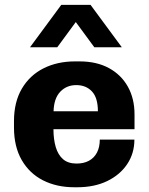

<svg xmlns="http://www.w3.org/2000/svg" viewBox="-20 -780 628 810"><path d="M293.5 10Q219 10 161.5 -19.2Q104 -48.5 71.5 -105Q39 -161.5 39 -242V-269Q39 -349.5 72.2 -406Q105.5 -462.5 163.8 -491.8Q222 -521 296.5 -521H315.5Q387.5 -521 439.5 -492.8Q491.5 -464.5 519.5 -414.2Q547.5 -364 547.5 -297.5V-235H205.5Q205.5 -192.5 215.2 -159.5Q225 -126.5 246.2 -108.2Q267.5 -90 303 -90Q333.5 -90 355.2 -101.8Q377 -113.5 389 -136.2Q401 -159 401 -191H547Q547 -133 516.5 -87.5Q486 -42 432 -16Q378 10 306 10ZM206 -310.5H393Q393 -367.5 368 -394.2Q343 -421 301.5 -421Q261 -421 234.2 -393Q207.5 -365 206 -310.5ZM106.5 -580.5 238.5 -759.5H362L494 -580.5H378L261.5 -739H338L221.5 -580.5Z"/></svg>

Font: Chivo Medium
Style: Regular
Weight: 500
Designer: Hector Gatti
Foundry: Omnibus-Type
Version: Version 2.002